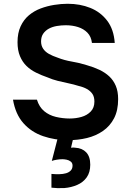

<svg xmlns="http://www.w3.org/2000/svg" viewBox="-20 -736 697 1019"><path d="M342 8Q271 8 208.5 -13.5Q146 -35 104 -82.5Q62 -130 49 -207H176Q188 -168 214.5 -146Q241 -124 277 -115.5Q313 -107 350 -107Q383 -107 412.5 -115.5Q442 -124 461.5 -144Q481 -164 481 -197Q481 -222 470.5 -237.5Q460 -253 441.5 -263.5Q423 -274 397 -280Q372 -288 343 -294Q314 -300 286 -307Q258 -314 233 -325Q201 -336 171.5 -350.5Q142 -365 120.5 -386Q99 -407 86 -438Q73 -469 73 -512Q73 -561 89.5 -596.5Q106 -632 133.5 -655Q161 -678 195.5 -691Q230 -704 267.5 -710Q305 -716 339 -716Q405 -716 459.5 -694Q514 -672 549 -626Q584 -580 589 -508H468Q464 -542 444 -562.5Q424 -583 394 -592.5Q364 -602 329 -602Q305 -602 281.5 -598Q258 -594 239.5 -584Q221 -574 209.5 -557.5Q198 -541 198 -516Q198 -494 209 -477.5Q220 -461 239.5 -450Q259 -439 286 -430Q321 -416 362.5 -409Q404 -402 441 -390Q477 -380 507.5 -365.5Q538 -351 560 -330.5Q582 -310 594.5 -280.5Q607 -251 607 -210Q607 -150 585.5 -108.5Q564 -67 526.5 -41Q489 -15 441.5 -3.5Q394 8 342 8ZM322 262Q302 263 285.5 262.5Q269 262 253 260V187Q275 189 295 188.5Q315 188 330.5 183.5Q346 179 355.5 169Q365 159 365 143Q365 129 355.5 121.5Q346 114 333.5 111.5Q321 109 311 109Q298 109 282 111.5Q266 114 255 118L292 -25H374L357 48Q363 47 369 47Q375 47 380 48Q416 50 437.5 72.5Q459 95 459 138Q459 179 440 205.5Q421 232 389.5 245.5Q358 259 322 262Z"/></svg>

Font: Onest SemiBold
Style: Regular
Weight: 600
Designer: Dmitri Voloshin, Andrey Kudryavtsev
Foundry: Dmitri Voloshin, Andrey Kudryavtsev
Version: Version 1.000;gftools[0.9.33]